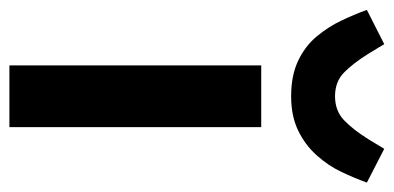

<svg xmlns="http://www.w3.org/2000/svg" viewBox="-270 -588 817 398"><g transform="rotate(90 138.0 -388.5)"><path d="M202 0H74V-522H202ZM138 -584Q95 -584 64.5 -598.5Q34 -613 14 -637Q-6 -661 -19 -688.5Q-32 -716 -41 -741L30 -777L50 -744Q70 -712 89 -693.5Q108 -675 138 -675Q168 -675 187.5 -693.5Q207 -712 227 -744L247 -777L317 -741Q308 -716 295 -688.5Q282 -661 260.5 -637Q239 -613 209 -598.5Q179 -584 138 -584Z"/></g></svg>

Font: IBM Plex Sans SemiBold
Style: Regular
Weight: 600
Designer: Mike Abbink, Paul van der Laan, Pieter van Rosmalen
Foundry: Bold Monday
Version: Version 3.201